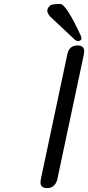

<svg xmlns="http://www.w3.org/2000/svg" viewBox="-20 -936 442 963"><path d="M368.7 -708Q402.3 -708 402.3 -679.2Q402.3 -672.4 400.9 -664.6L266.1 -30.3H265.6Q252.9 7.3 216.8 7.3Q183.1 7.3 183.1 -21.5Q183.1 -28.3 184.6 -36.1L317.9 -664.6Q327.1 -708 368.7 -708ZM385.3 -756.8Q388.7 -749 388.7 -743.7V-741.2Q387.7 -737.8 385.3 -735.4Q379.4 -730 372.1 -730Q362.3 -730 351.1 -740.7Q349.1 -743.2 245.1 -840.3Q217.3 -863.3 217.3 -882.3Q217.3 -885.3 217.8 -887.7Q220.7 -899.4 233.9 -909.7Q242.7 -916 282.2 -916Q311.5 -916 385.3 -756.8Z"/></svg>

Font: inglobal
Style: Italic
Weight: 400
Italic angle: -12°
Designer: Andrey Kochetov, Denis Davydov, Evgeny Yurtaev
Foundry: inglobal
Version: Version 1.00 September 25, 2014, initial release